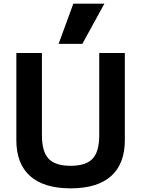

<svg xmlns="http://www.w3.org/2000/svg" viewBox="-20 -1020 772 1050"><path d="M366.3 10Q220 10 144.7 -57.2Q69.4 -124.4 69.4 -253.3V-730H209.3V-280Q209.3 -190.6 245.8 -152Q282.3 -113.3 366 -113.3Q449.7 -113.3 486.2 -152Q522.7 -190.6 522.7 -280V-730H662.7V-253.3Q662.7 -124.4 587.7 -57.2Q512.7 10 366.3 10ZM430.3 -780H300.4L381.1 -1000H551Z"/></svg>

Font: M PLUS 1 Thin
Style: Regular
Weight: 100
Designer: Coji Morishita
Foundry: UNDERFOREST DESIGN
Version: Version 1.001